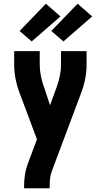

<svg xmlns="http://www.w3.org/2000/svg" viewBox="-20 -794 540 1029"><path d="M246 215H109V208Q109 177 113 147Q117 117 127 89L178 -47L88 -288Q73 -326 64.5 -366Q56 -406 56 -447V-520H193V-447Q193 -420 198 -393.5Q203 -367 211 -341Q212 -339 212.5 -337Q213 -335 214 -333V-332Q215 -331 215.5 -329Q216 -327 217 -325L248 -230L284 -328Q285 -330 285.5 -332Q286 -334 287 -336V-337Q296 -364 301.5 -391.5Q307 -419 307 -447V-520H444V-447Q444 -406 435.5 -366Q427 -326 412 -288L266 101L256 129Q249 148 247.5 168Q246 188 246 208ZM320 -572 255 -628 396 -774 474 -706ZM150 -572 85 -628 226 -774 304 -706Z"/></svg>

Font: Iosevka Term Curly Heavy
Style: Regular
Weight: 900
Designer: Belleve Invis
Foundry: Belleve Invis
Version: Version 32.3.0